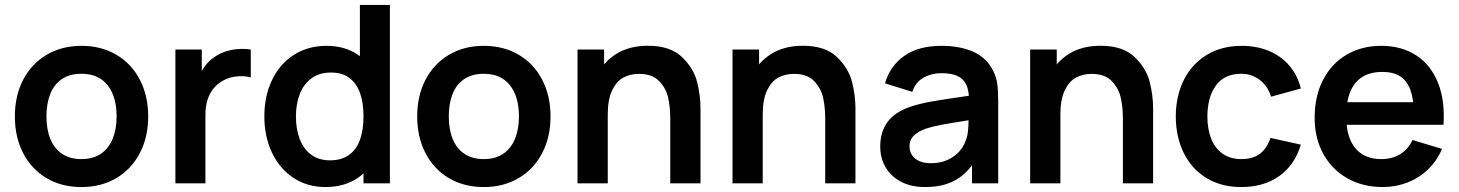

<svg xmlns="http://www.w3.org/2000/svg" viewBox="-20 -740 5888 775"><path d="M40 -270.2Q40 -353.9 73.8 -418.6Q107.7 -483.2 168.8 -519.1Q230 -555 308.7 -555Q388.9 -555 450 -518.8Q511.2 -482.7 544.7 -417.8Q578.2 -353 578.2 -270.2Q578.2 -186.7 544.4 -122Q510.7 -57.2 449.5 -21.1Q388.3 15 308.7 15Q228.5 15 167.6 -21.2Q106.7 -57.4 73.3 -122.2Q40 -186.9 40 -270.2ZM450.7 -270.2Q450.7 -350.2 414.2 -396.2Q377.7 -442.2 308.7 -442.2Q261.2 -442.2 229.8 -420.8Q198.2 -399.5 182.9 -360.9Q167.5 -322.2 167.5 -270.2Q167.5 -217 183.6 -178.2Q199.8 -139.5 231.2 -118.7Q262.8 -97.8 308.7 -97.8Q355.2 -97.8 387.1 -119.3Q419 -140.8 434.8 -179.8Q450.7 -218.8 450.7 -270.2Z M688 -540H794.5V-408.5L781.5 -425.5Q792 -453.2 808.9 -475.3Q825.8 -497.5 848.5 -511.7Q867.8 -525.1 892 -532.7Q916.2 -540.2 941.8 -542Q967.3 -543.8 992.2 -540V-427.5Q966.6 -434.8 935.8 -431.6Q904.9 -428.5 880.3 -414.7Q855.9 -401.4 840.1 -380.7Q824.2 -359.9 816.7 -333.9Q809.2 -307.8 809.2 -274.3V0H688Z M1047 -270.2Q1047 -351.9 1078 -416.8Q1108.9 -481.8 1166 -518.4Q1223.1 -555 1298.2 -555Q1372.9 -555 1426 -518.1Q1479.2 -481.2 1506.3 -416.8Q1533.5 -352.3 1533.5 -270.2Q1533.5 -187.8 1506 -123.3Q1478.4 -58.8 1424.3 -21.9Q1370.2 15 1293.7 15Q1220.4 15 1164.3 -22.2Q1108.2 -59.4 1077.6 -124.4Q1047 -189.4 1047 -270.2ZM1447.3 -270.2Q1447.3 -324.2 1433.5 -363.7Q1419.6 -403.2 1390.3 -425.2Q1361 -447.2 1316.2 -447.2Q1269.1 -447.2 1237.4 -423.9Q1205.7 -400.6 1190.1 -360.6Q1174.5 -320.7 1174.5 -270.2Q1174.5 -219.2 1189.6 -179.2Q1204.7 -139.2 1235.5 -116Q1266.4 -92.8 1312 -92.8Q1358.9 -92.8 1389 -114.8Q1419.2 -136.7 1433.2 -176.3Q1447.3 -215.9 1447.3 -270.2ZM1447.3 -379.2H1432.7V-720H1553.8V0H1447.3Z M1664 -270.2Q1664 -353.9 1697.8 -418.6Q1731.7 -483.2 1792.8 -519.1Q1854 -555 1932.7 -555Q2012.9 -555 2074 -518.8Q2135.2 -482.7 2168.7 -417.8Q2202.2 -353 2202.2 -270.2Q2202.2 -186.7 2168.4 -122Q2134.7 -57.2 2073.5 -21.1Q2012.3 15 1932.7 15Q1852.5 15 1791.6 -21.2Q1730.7 -57.4 1697.3 -122.2Q1664 -186.9 1664 -270.2ZM2074.7 -270.2Q2074.7 -350.2 2038.2 -396.2Q2001.7 -442.2 1932.7 -442.2Q1885.2 -442.2 1853.8 -420.8Q1822.2 -399.5 1806.9 -360.9Q1791.5 -322.2 1791.5 -270.2Q1791.5 -217 1807.6 -178.2Q1823.8 -139.5 1855.2 -118.7Q1886.8 -97.8 1932.7 -97.8Q1979.2 -97.8 2011.1 -119.3Q2043 -140.8 2058.8 -179.8Q2074.7 -218.8 2074.7 -270.2Z M2559.3 -441.8Q2524.7 -441.8 2496.8 -427.2Q2469 -412.7 2451.1 -376Q2433.2 -339.3 2433.2 -277.5L2361.7 -308.2Q2361.7 -377.9 2388.7 -434Q2415.7 -490.2 2468.3 -522.8Q2521 -555.3 2595.2 -555.3Q2685.7 -555.3 2732.8 -509.8Q2780 -464.2 2793.8 -409.5Q2807.5 -354.8 2807.5 -301.5V0H2685.5V-260.2Q2685.5 -307 2677 -345.3Q2668.6 -383.7 2640.5 -412.8Q2612.5 -441.8 2559.3 -441.8ZM2311.2 -540H2418.5V-372.5H2433.2V0H2311.2Z M3184.8 -441.8Q3150.2 -441.8 3122.3 -427.2Q3094.5 -412.7 3076.6 -376Q3058.7 -339.3 3058.7 -277.5L2987.2 -308.2Q2987.2 -377.9 3014.2 -434Q3041.2 -490.2 3093.8 -522.8Q3146.5 -555.3 3220.7 -555.3Q3311.2 -555.3 3358.3 -509.8Q3405.5 -464.2 3419.2 -409.5Q3433 -354.8 3433 -301.5V0H3311V-260.2Q3311 -307 3302.5 -345.3Q3294.1 -383.7 3266 -412.8Q3238 -441.8 3184.8 -441.8ZM2936.7 -540H3044V-372.5H3058.7V0H2936.7Z M3533 -148Q3533 -208.2 3562.8 -248.1Q3592.5 -288.1 3655.8 -309.5Q3692.7 -321.9 3742.8 -330.7Q3792.9 -339.4 3885.2 -352.7Q3910.2 -356.4 3934.7 -359.8L3891.3 -335.7Q3891.6 -373.6 3880.6 -397.6Q3869.7 -421.6 3845.2 -433.1Q3820.7 -444.7 3780.3 -444.7Q3740.2 -444.7 3707.5 -426.3Q3674.8 -407.9 3662.5 -369.2L3552.3 -403.7Q3572.8 -474.4 3630.4 -514.7Q3688 -555 3780.7 -555Q3855.9 -555 3909.5 -530.6Q3963.1 -506.2 3988.7 -454.5Q4001.8 -428.8 4005.5 -401Q4009.2 -373.2 4009.2 -331.3V0H3903.5V-117.2L3921 -97.8Q3896.1 -58.6 3866.7 -33.7Q3837.3 -8.8 3799.9 3.1Q3762.5 15 3714.2 15Q3657.4 15 3616.4 -6.7Q3575.4 -28.4 3554.2 -65.6Q3533 -102.8 3533 -148ZM3877.3 -170.7Q3884.9 -188.3 3887.3 -211.4Q3889.7 -234.4 3889.7 -261.5V-271.7L3926.7 -260.5L3883 -253.4Q3815.3 -243.1 3779 -236.1Q3742.7 -229.1 3716.5 -220.5Q3684.2 -208.6 3667.7 -191.8Q3651.2 -174.9 3651.2 -149.5Q3651.2 -129.3 3661.2 -113.9Q3671.2 -98.5 3690.6 -89.8Q3710.1 -81.2 3738 -81.2Q3776.4 -81.2 3805.6 -94.9Q3834.8 -108.6 3852.5 -129Q3870.2 -149.4 3877.3 -170.7Z M4386.3 -441.8Q4351.7 -441.8 4323.8 -427.2Q4296 -412.7 4278.1 -376Q4260.2 -339.3 4260.2 -277.5L4188.7 -308.2Q4188.7 -377.9 4215.7 -434Q4242.7 -490.2 4295.3 -522.8Q4348 -555.3 4422.2 -555.3Q4512.7 -555.3 4559.8 -509.8Q4607 -464.2 4620.8 -409.5Q4634.5 -354.8 4634.5 -301.5V0H4512.5V-260.2Q4512.5 -307 4504 -345.3Q4495.6 -383.7 4467.5 -412.8Q4439.5 -441.8 4386.3 -441.8ZM4138.2 -540H4245.5V-372.5H4260.2V0H4138.2Z M4726 -270Q4726.2 -352.9 4758.7 -417.5Q4791.2 -482.2 4851.4 -518.6Q4911.6 -555 4992.2 -555Q5052.9 -555 5102.5 -534.2Q5152 -513.3 5185 -474.3Q5218.1 -435.3 5230.8 -382.7L5110.8 -349.8Q5097.1 -393 5064.7 -417.6Q5032.3 -442.2 4990.5 -442.2Q4922.4 -442.2 4888.1 -395Q4853.8 -347.9 4853.5 -270Q4853.7 -218 4869.2 -179.3Q4884.7 -140.7 4915.5 -119.3Q4946.3 -97.8 4990.5 -97.8Q5037.2 -97.8 5065.4 -119.1Q5093.7 -140.4 5108.2 -183.3L5230.8 -156.2Q5206.1 -73.7 5143.6 -29.3Q5081.1 15 4990.5 15Q4909.1 15 4849.3 -21.8Q4789.5 -58.5 4757.9 -123.2Q4726.2 -187.8 4726 -270Z M5286.5 -264.2Q5286.5 -351.3 5320.4 -417.2Q5354.3 -483.2 5415.2 -519.1Q5476.2 -555 5555.2 -555Q5638 -555 5697.2 -516Q5756.4 -477.1 5784.8 -404.9Q5813.2 -332.8 5806.6 -236.3H5687V-280.3Q5686.7 -339.5 5673.1 -376.6Q5659.6 -413.7 5631.8 -431.7Q5603.9 -449.7 5560.2 -449.7Q5511.2 -449.7 5478.7 -429.2Q5446.1 -408.8 5430 -368.9Q5414 -329 5414 -270Q5414 -215.2 5430 -176.7Q5446.1 -138.2 5477.8 -118Q5509.6 -97.8 5555.2 -97.8Q5599.2 -97.8 5631.6 -117.6Q5664 -137.4 5681.5 -174.8L5800.7 -139Q5780.3 -90.9 5744.2 -56.2Q5708 -21.4 5661 -3.2Q5613.9 15 5561.8 15Q5480.8 15 5418.4 -20.3Q5356 -55.7 5321.2 -119.3Q5286.5 -182.9 5286.5 -264.2ZM5376 -327.5H5747.7V-236.3H5376Z"/></svg>

Font: Tap Sans
Style: Regular
Weight: 400
Designer: Tap Payments
Foundry: Tap Payments
Version: Version 1.001;Glyphs 3.1.2 (3151)